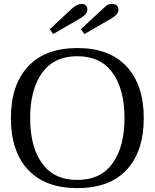

<svg xmlns="http://www.w3.org/2000/svg" viewBox="-20 -957 795 987"><path d="M236 -807 350 -913Q378 -937 399 -937Q414 -937 421.5 -928.5Q429 -920 429 -908Q429 -884 395 -864L253 -782ZM396 -807 510 -913Q511 -914 524 -925.5Q537 -937 556 -937Q572 -937 580.5 -928.5Q589 -920 589 -908Q589 -884 556 -864L414 -782ZM36 -350Q36 -520 124 -615Q212 -710 378 -710Q543 -710 631 -615Q719 -520 719 -350Q719 -179 631.5 -84.5Q544 10 378 10Q212 10 124 -84.5Q36 -179 36 -350ZM620 -350Q620 -498 558.5 -583Q497 -668 377 -668Q258 -668 196.5 -582.5Q135 -497 135 -350Q135 -202 196.5 -117Q258 -32 377 -32Q497 -32 558.5 -117Q620 -202 620 -350Z"/></svg>

Font: TavirajRegular
Style: Regular
Weight: 400
Designer: Katatrad Team
Foundry: CadsonDemak
Version: Version 1.000